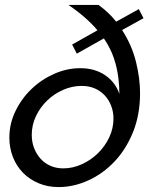

<svg xmlns="http://www.w3.org/2000/svg" viewBox="-20 -750 623 780"><path d="M563 -676 476 -628Q516 -566 532.5 -498.5Q549 -431 549 -372Q549 -284 520.5 -213.5Q492 -143 445 -93.5Q398 -44 338.5 -17Q279 10 218 10Q174 10 137 -5.5Q100 -21 73.5 -48Q47 -75 32.5 -112Q18 -149 18 -191Q18 -247 42.5 -298Q67 -349 107.5 -388Q148 -427 200 -450Q252 -473 306 -473Q365 -473 407 -444.5Q449 -416 465 -368Q465 -385 464 -400.5Q463 -416 461 -432Q456 -474 442.5 -514Q429 -554 402 -594L292 -532L273 -569L376 -627Q354 -653 325 -678.5Q296 -704 258 -730H380Q421 -701 452 -662L544 -713ZM109 -202Q109 -173 118.5 -148.5Q128 -124 144.5 -105.5Q161 -87 184.5 -76.5Q208 -66 237 -66Q276 -66 313 -83Q350 -100 378.5 -128Q407 -156 424 -192.5Q441 -229 441 -268Q441 -296 431.5 -320.5Q422 -345 405 -363Q388 -381 364.5 -391Q341 -401 312 -401Q273 -401 236.5 -385Q200 -369 171.5 -341.5Q143 -314 126 -278Q109 -242 109 -202Z"/></svg>

Font: PTCRaleway Medium
Style: Italic
Weight: 500
Italic angle: -12°
Designer: Matt McInerney, Pablo Impallari, Rodrigo Fuenzalida
Foundry: Matt McInerney, Pablo Impallari, Rodrigo Fuenzalida
Version: Version 3.000g; ttfautohint (v1.5) -l 8 -r 28 -G 28 -x 14 -D